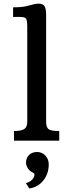

<svg xmlns="http://www.w3.org/2000/svg" viewBox="-20 -786 375 1073"><path d="M53.2 0ZM58.1 -53.7Q100.6 -53.7 116.5 -65.4Q132.3 -77.1 132.3 -106V-634.8Q132.3 -669.9 126.2 -680.7Q120.1 -691.4 92.8 -691.4H53.2V-745.1Q102.5 -745.1 130.4 -752.2Q158.2 -759.3 170.2 -762.5Q182.1 -765.6 195.3 -765.6Q220.7 -765.6 229.2 -751Q237.8 -736.3 237.8 -703.1V-106Q237.8 -75.7 250.7 -64.7Q263.7 -53.7 311 -53.7V0H58.1ZM125.5 123.5Q125.5 95.7 142.6 79.6Q159.7 63.5 187.5 63.5Q215.3 63.5 233.9 83.7Q252.4 104 252.4 132.8Q252.4 185.1 221.7 223.1Q190.9 261.2 143.6 267.1L125 237.8Q157.7 227.1 168.5 206.1Q179.2 185.1 162.8 178Q146.5 170.9 136 155Q125.5 139.2 125.5 123.5Z"/></svg>

Font: Arbutus Slab
Style: Regular
Weight: 400
Version: Version 1.002; ttfautohint (v0.92) -l 10 -r 16 -G 200 -x 7 -